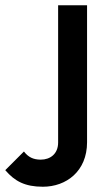

<svg xmlns="http://www.w3.org/2000/svg" viewBox="-150 -500 412 730"><path d="M13 210C102 210 181 151 181 41V-480H71V42C71 85 41 107 5 107C-24 107 -43 97 -59 76L-130 147C-94 189 -55 210 13 210Z"/></svg>

Font: MV Cash Medium
Style: Regular
Weight: 500
Designer: Rodrigo Fuenzalida
Foundry: fragTYPE
Version: Version 1.100;Glyphs 3.1.2 (3151)